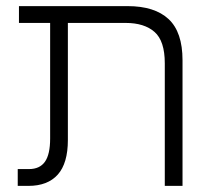

<svg xmlns="http://www.w3.org/2000/svg" viewBox="-20 -608 700 628"><path d="M519 0V-401Q519 -474 485.5 -503.5Q452 -533 391 -533H42V-588H397Q486 -588 531.5 -545.5Q577 -503 577 -411V0ZM38 0V-55H75Q110 -55 127 -79Q144 -103 144 -155V-560H202V-150Q202 -74 169 -37Q136 0 73 0Z"/></svg>

Font: Noto Sans Hebrew Light
Style: Regular
Weight: 300
Designer: Monotype Design Team
Foundry: Monotype Imaging Inc.
Version: Version 2.003